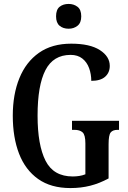

<svg xmlns="http://www.w3.org/2000/svg" viewBox="-20 -946 651 976"><path d="M338 10Q239 10 174 -36Q109 -82 77 -164.5Q45 -247 45 -358Q45 -466 78.5 -548.5Q112 -631 178 -677.5Q244 -724 342 -724Q437 -724 487.5 -691.5Q538 -659 538 -611Q538 -577 514.5 -556Q491 -535 444 -535Q444 -569 433 -599.5Q422 -630 398.5 -648.5Q375 -667 339 -667Q251 -667 211 -589.5Q171 -512 171 -358Q171 -209 211.5 -129Q252 -49 350 -49Q366 -49 382.5 -51.5Q399 -54 414 -60V-217Q414 -260 400 -273Q386 -286 358 -286H346V-332H585V-286H578Q553 -286 542.5 -272.5Q532 -259 532 -213V-39Q486 -14 439 -2Q392 10 338 10ZM329 -800Q301 -800 283 -815Q265 -830 265 -863Q265 -897 283 -911.5Q301 -926 329 -926Q355 -926 374 -911.5Q393 -897 393 -863Q393 -830 374 -815Q355 -800 329 -800Z"/></svg>

Font: Noto Serif Tamil ExtraCondensed SemiBold
Style: Regular
Weight: 600
Width: 2
Designer: Indian Type Foundry, Tom Grace, and the Monotype Design Team
Foundry: Monotype Imaging Inc.
Version: Version 2.004; ttfautohint (v1.8.4.7-5d5b)